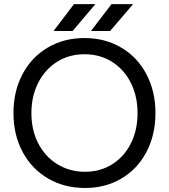

<svg xmlns="http://www.w3.org/2000/svg" viewBox="-20 -923 840 955"><path d="M47 -360.4Q47 -468.6 91.7 -553.5Q136.4 -638.4 216.9 -686.1Q297.4 -733.8 400.4 -733.8Q502.7 -733.8 583.3 -686.1Q663.8 -638.4 708.5 -553.5Q753.2 -468.6 753.2 -360.4Q753.2 -252.2 708.6 -167.3Q663.9 -82.4 584.3 -35.2Q504.6 12 403.2 12Q300 12 219 -35.2Q138.1 -82.3 92.5 -167.2Q47 -252.1 47 -360.4ZM664.2 -360.4Q664.2 -444.7 630.5 -511.5Q596.8 -578.2 536.9 -615.7Q477.1 -653.2 400.4 -653.2Q323.8 -653.2 264 -615.7Q204.2 -578.2 170.2 -511.5Q136.2 -444.7 136.2 -360.4Q136.2 -276 170.3 -209.8Q204.4 -143.6 265.5 -106.1Q326.6 -68.6 403.2 -68.6Q479 -68.6 538.4 -106.1Q597.8 -143.6 631 -209.8Q664.2 -276 664.2 -360.4ZM534.8 -902.6H642.2L527.6 -768.8H432.4ZM348 -902.6H454.6L341.2 -768.8H246.4Z"/></svg>

Font: 寒蝉端黑体 Light
Style: Regular
Weight: 300
Designer: ChillDuanSans {Warren2060}; 
Source Han Sans {Ryoko NISHIZUKA 西塚涼子 (kana, bopomofo & ideographs); Paul D. Hunt (Latin, G
Foundry: ChillType&Adobe
Version: Version 1.300;Glyphs 3.3 (3306)